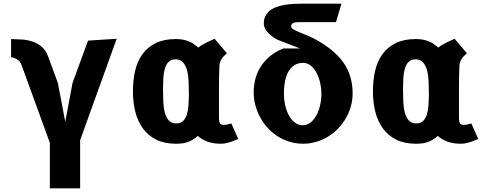

<svg xmlns="http://www.w3.org/2000/svg" viewBox="-20 -770 2640 1040"><path d="M40 -558.5Q68.5 -558 98.8 -556Q129 -554 156.2 -544.8Q183.5 -535.5 206 -516.5Q228.5 -497.5 241 -463.5L293.5 -320.5L333.5 -110L373 -321.5L457 -550L612 -560L414 -10.5V250H250V3.5L97 -417Q91.5 -432 82 -440.8Q72.5 -449.5 63 -453.5Q52 -458.5 40 -460Z M1209.5 -481Q1171 -452 1168.5 -414.5Q1167.5 -393.5 1166.8 -359.5Q1166 -325.5 1166 -276V-145.5Q1166 -133.5 1166.5 -124Q1167 -114.5 1169.2 -107.8Q1171.5 -101 1176.8 -97.2Q1182 -93.5 1191.5 -93.5Q1203.5 -93.5 1214.2 -96.2Q1225 -99 1233 -101.5L1270.5 -17.5Q1244 -5 1220.5 1.8Q1197 8.5 1175.5 8.5Q1098 8.5 1051.5 -34Q1037.5 -21 1023.8 -13Q1010 -5 995.5 0Q981 5 965.5 6.8Q950 8.5 932.5 8.5Q871 8.5 827 -13.2Q783 -35 754.8 -73.2Q726.5 -111.5 713.2 -163.5Q700 -215.5 700 -276.5Q700 -337 712.5 -388.8Q725 -440.5 752.8 -478.2Q780.5 -516 824.8 -537.2Q869 -558.5 932.5 -558.5Q967.5 -558.5 996.2 -548.5Q1025 -538.5 1053.5 -512.5Q1068 -523.5 1090.2 -535.2Q1112.5 -547 1142.5 -560ZM1003 -264Q1003 -298 1001.5 -331Q1000 -364 992.8 -390.2Q985.5 -416.5 971 -432.5Q956.5 -448.5 931 -448.5Q907 -448.5 893.2 -434.8Q879.5 -421 872.8 -398Q866 -375 864.5 -345.8Q863 -316.5 863 -285.5Q863 -251 864.5 -218Q866 -185 873 -159.2Q880 -133.5 894.5 -117.5Q909 -101.5 934.5 -101.5Q958.5 -101.5 972.2 -115.2Q986 -129 992.8 -152Q999.5 -175 1001.2 -204Q1003 -233 1003 -264Z M1620 -91.5Q1641.5 -91.5 1660 -105Q1678.5 -118.5 1692 -142Q1705.5 -165.5 1713.2 -197Q1721 -228.5 1721 -264Q1721 -291 1714.5 -320.2Q1708 -349.5 1695.5 -373.8Q1683 -398 1664.2 -413.8Q1645.5 -429.5 1621.5 -429.5Q1572.5 -429.5 1545.2 -386.8Q1518 -344 1518 -264Q1518 -228.5 1525.5 -197Q1533 -165.5 1546.5 -142Q1560 -118.5 1578.8 -105Q1597.5 -91.5 1620 -91.5ZM1829.5 -750 1800 -650H1593.5Q1577.5 -650 1567.2 -644.8Q1557 -639.5 1557 -626.5Q1557 -618 1570.5 -610.2Q1584 -602.5 1604.8 -594Q1625.5 -585.5 1649.8 -575.5Q1674 -565.5 1695 -553.5Q1742.5 -526.5 1778.8 -496.5Q1815 -466.5 1839.8 -431.8Q1864.5 -397 1877.2 -355.5Q1890 -314 1890 -264Q1890 -228 1880.5 -194Q1871 -160 1853.5 -129.8Q1836 -99.5 1811.5 -74Q1787 -48.5 1757.2 -30.2Q1727.5 -12 1693.2 -1.8Q1659 8.5 1622 8.5Q1582 8.5 1546.5 -2.8Q1511 -14 1481.2 -33.5Q1451.5 -53 1428 -79.5Q1404.5 -106 1388 -137Q1371.5 -168 1362.8 -202Q1354 -236 1354 -270Q1354 -303 1362 -337.5Q1370 -372 1388.8 -403.5Q1407.5 -435 1438.2 -462Q1469 -489 1514.5 -507.5H1605L1485 -554Q1470.5 -561.5 1456.8 -571Q1443 -580.5 1432.5 -591.8Q1422 -603 1415.5 -615.8Q1409 -628.5 1409 -643Q1409 -667 1418.2 -684.2Q1427.5 -701.5 1443 -713.5Q1458.5 -725.5 1479 -732.5Q1499.5 -739.5 1522 -743.5Q1544.5 -747.5 1567.8 -748.8Q1591 -750 1612 -750Z M2509.5 -481Q2471 -452 2468.5 -414.5Q2467.5 -393.5 2466.8 -359.5Q2466 -325.5 2466 -276V-145.5Q2466 -133.5 2466.5 -124Q2467 -114.5 2469.2 -107.8Q2471.5 -101 2476.8 -97.2Q2482 -93.5 2491.5 -93.5Q2503.5 -93.5 2514.2 -96.2Q2525 -99 2533 -101.5L2570.5 -17.5Q2544 -5 2520.5 1.8Q2497 8.5 2475.5 8.5Q2398 8.5 2351.5 -34Q2337.5 -21 2323.8 -13Q2310 -5 2295.5 0Q2281 5 2265.5 6.8Q2250 8.5 2232.5 8.5Q2171 8.5 2127 -13.2Q2083 -35 2054.8 -73.2Q2026.5 -111.5 2013.2 -163.5Q2000 -215.5 2000 -276.5Q2000 -337 2012.5 -388.8Q2025 -440.5 2052.8 -478.2Q2080.5 -516 2124.8 -537.2Q2169 -558.5 2232.5 -558.5Q2267.5 -558.5 2296.2 -548.5Q2325 -538.5 2353.5 -512.5Q2368 -523.5 2390.2 -535.2Q2412.5 -547 2442.5 -560ZM2303 -264Q2303 -298 2301.5 -331Q2300 -364 2292.8 -390.2Q2285.5 -416.5 2271 -432.5Q2256.5 -448.5 2231 -448.5Q2207 -448.5 2193.2 -434.8Q2179.5 -421 2172.8 -398Q2166 -375 2164.5 -345.8Q2163 -316.5 2163 -285.5Q2163 -251 2164.5 -218Q2166 -185 2173 -159.2Q2180 -133.5 2194.5 -117.5Q2209 -101.5 2234.5 -101.5Q2258.5 -101.5 2272.2 -115.2Q2286 -129 2292.8 -152Q2299.5 -175 2301.2 -204Q2303 -233 2303 -264Z"/></svg>

Font: B612 Mono
Style: Bold
Weight: 700
Version: Version 1.005